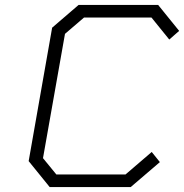

<svg xmlns="http://www.w3.org/2000/svg" viewBox="-20 -757 745 777"><path d="M509 0H181L96 -105L191 -645L298 -737H620L705 -632L665 -597L593 -686H320L243 -620L154 -117L208 -51H488L594 -142L627 -101Z"/></svg>

Font: Tomorrow Light
Style: Italic
Weight: 300
Italic angle: -10°
Designer: Tony de Marco, Monica Rizzolli
Foundry: Just in Type
Version: Version 2.002